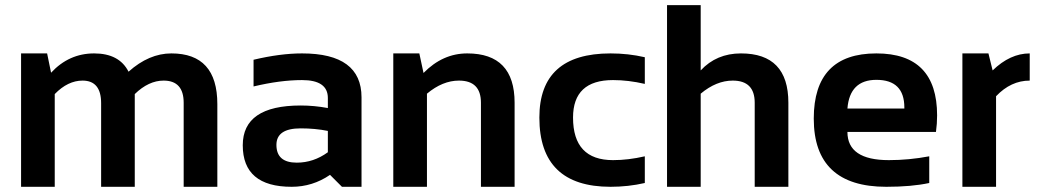

<svg xmlns="http://www.w3.org/2000/svg" viewBox="-20 -718 3990 738"><path d="M61 0V-512.7H161.1L176.3 -438.5Q245.1 -512.7 341.8 -512.7Q438.5 -512.7 474.1 -442.4Q552.7 -512.7 638.7 -512.7Q815.4 -512.7 815.4 -317.9V0H686V-322.8Q686 -408.2 608.9 -408.2Q551.3 -408.2 498 -356.4V0H368.7V-321.3Q368.7 -408.2 297.4 -408.2Q240.7 -408.2 190.4 -356.4V0Z M913.1 -159.7Q913.1 -312.5 1135.7 -312.5Q1188 -312.5 1240.2 -302.7V-341.3Q1240.2 -410.2 1141.1 -410.2Q1057.1 -410.2 954.6 -385.7V-488.3Q1057.1 -512.7 1141.1 -512.7Q1369.6 -512.7 1369.6 -343.8V0H1294.4L1248.5 -45.9Q1181.6 0 1101.1 0Q913.1 0 913.1 -159.7ZM1135.7 -224.6Q1042.5 -224.6 1042.5 -161.1Q1042.5 -92.8 1120.6 -92.8Q1185.1 -92.8 1240.2 -132.8V-214.8Q1191.4 -224.6 1135.7 -224.6Z M1491.7 0V-512.7H1591.8L1607.9 -437.5Q1681.6 -512.7 1775.9 -512.7Q1958 -512.7 1958 -323.2V0H1828.6V-323.2Q1828.6 -408.2 1744.1 -408.2Q1681.2 -408.2 1621.1 -357.9V0Z M2458.5 -14.6Q2395 0 2326.7 0Q2053.2 0 2053.2 -266.1Q2053.2 -512.7 2326.7 -512.7Q2395 -512.7 2458.5 -498V-395.5Q2395 -410.2 2336.4 -410.2Q2182.6 -410.2 2182.6 -266.1Q2182.6 -102.5 2336.4 -102.5Q2395 -102.5 2458.5 -117.2Z M2543.9 0V-698.2H2673.3V-447.3Q2733.9 -512.7 2828.1 -512.7Q3010.3 -512.7 3010.3 -323.2V0H2880.9V-323.2Q2880.9 -408.2 2796.4 -408.2Q2733.4 -408.2 2673.3 -357.9V0Z M3348.6 -512.7Q3582 -512.7 3582 -274.4Q3582 -242.7 3577.6 -210.9H3237.3Q3237.3 -102.5 3396.5 -102.5Q3474.1 -102.5 3551.8 -117.2V-14.6Q3483.9 0 3386.7 0Q3107.9 0 3107.9 -262.2Q3107.9 -512.7 3348.6 -512.7ZM3237.3 -300.8H3456.1V-304.7Q3456.1 -411.1 3348.6 -411.1Q3246.1 -411.1 3237.3 -300.8Z M3679.2 0V-512.7H3779.3L3795.4 -447.3Q3862.8 -512.7 3938 -512.7V-408.2Q3865.7 -408.2 3808.6 -348.1V0Z"/></svg>

Font: SansationBold
Style: Bold
Weight: 700
Designer: Bernd Montag
Version: Version 1.301